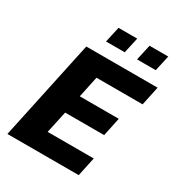

<svg xmlns="http://www.w3.org/2000/svg" viewBox="-203 -1014 1066 1147"><g transform="rotate(30 329.5 -440.5)"><path d="M20 0 167 -688H659L631 -557H313L282 -411H551L524 -283H255L222 -131H540L512 0ZM468 -773 492 -881H621L597 -773ZM254 -773 278 -881H407L383 -773Z"/></g></svg>

Font: Saira Thin
Style: Bold Italic
Weight: 700
Italic angle: -12°
Version: Version 1.101